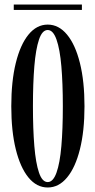

<svg xmlns="http://www.w3.org/2000/svg" viewBox="-20 -820 422 851"><path d="M191.5 11Q142.5 11 106.2 -33.2Q70 -77.5 50 -158.2Q30 -239 30 -349Q30 -459.5 50 -540.8Q70 -622 106.2 -666.5Q142.5 -711 191.5 -711Q240.5 -711 277.2 -666.5Q314 -622 334.2 -540.8Q354.5 -459.5 354.5 -349Q354.5 -239 334.2 -158.2Q314 -77.5 277.2 -33.2Q240.5 11 191.5 11ZM191.5 -13Q215.5 -13 230.5 -55Q245.5 -97 252 -172.5Q258.5 -248 258.5 -349Q258.5 -450 252 -526Q245.5 -602 230.5 -644.5Q215.5 -687 191.5 -687Q167 -687 152.8 -644.5Q138.5 -602 132.2 -526Q126 -450 126 -349Q126 -248 132.2 -172.5Q138.5 -97 152.8 -55Q167 -13 191.5 -13ZM41 -776V-800H343V-776Z"/></svg>

Font: Imbue 50pt Medium
Style: Regular
Weight: 500
Designer: Tyler Finck
Foundry: Etcetera Type Company
Version: Version 1.102; ttfautohint (v1.8.3)